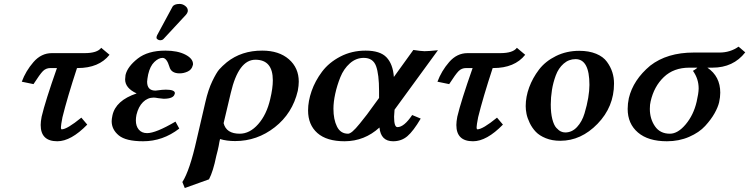

<svg xmlns="http://www.w3.org/2000/svg" viewBox="-20 -700 3777 968"><path d="M241.2 -432.1H405.8Q470.7 -432.1 490.2 -459L532.2 -423.8Q479 -356.9 371.1 -356.9H368.2Q319.3 -208 294.9 -108.9Q287.1 -68.8 287.1 -58.1Q287.1 -48.3 291 -47.9Q317.9 -47.9 390.1 -106.9L419.9 -71.8Q337.9 12.2 269 12.2Q185.1 12.2 185.1 -69.8Q185.1 -86.9 189.9 -111.8Q208 -189 267.1 -356.9H233.9Q211.9 -356.9 196.5 -341.6Q181.2 -326.2 148.9 -275.9L89.8 -288.1Q109.9 -342.3 148.9 -387.2Q188 -432.1 241.2 -432.1Z M668 -121.1Q665 -106 665 -92.8Q665 -64 679.9 -46.4Q694.8 -28.8 721.7 -28.8Q765.6 -28.8 864.7 -86.9L883.8 -51.8Q800.8 12.2 701.7 12.2Q614.7 12.2 578.9 -17.3Q543 -46.9 543 -88.9Q543 -100.1 546.9 -118.2Q563 -193.4 668.9 -229Q610.8 -255.9 610.8 -299.8Q610.8 -305.7 612.8 -321.8Q622.6 -363.8 673.8 -404.3Q725.1 -444.8 814 -444.8Q875 -444.8 914.1 -424.8Q953.1 -404.8 953.1 -377Q953.1 -373 951.7 -370.1Q946.8 -349.1 926.8 -339.6Q906.7 -330.1 885.7 -330.1Q842.8 -330.1 834 -363.8Q820.8 -407.7 799.8 -408.2Q779.8 -408.2 758.3 -387.7Q736.8 -367.2 727.1 -325.2Q722.2 -300.3 721.7 -288.1Q721.7 -243.2 763.7 -243.2Q766.6 -244.1 772 -244.1Q799.8 -248 815.9 -248Q861.8 -248 861.8 -230Q861.8 -228 860.8 -227.1Q856 -202.1 804.7 -202.1L777.8 -205.1Q762.7 -208 754.9 -208Q724.1 -208 700.9 -185.1Q677.7 -162.1 668 -121.1ZM885.7 -680.2Q900.9 -680.2 913.8 -670.2Q926.8 -660.2 926.8 -647V-643.1Q924.8 -633.3 918 -626L804.7 -503.9Q798.8 -497.1 787.1 -497.1Q781.2 -497.1 775.1 -501Q769 -504.9 769 -509.8Q769 -515.6 772 -522L849.1 -665Q856.9 -680.2 885.7 -680.2Z M1342.3 -200.2Q1355.5 -255.4 1355.5 -294.9Q1355.5 -398.9 1267.6 -398.9Q1182.6 -398.9 1143.6 -231.9L1107.4 -79.1Q1120.6 -25.9 1188.5 -25.9Q1239.3 -25.9 1281.7 -74Q1324.2 -122.1 1342.3 -200.2ZM1033.7 204.1 911.6 248 899.4 217.8Q936.5 160.6 971.7 2.9L1015.6 -186Q1029.8 -248 1050.5 -291Q1071.3 -334 1085.4 -350.1Q1099.6 -366.2 1123.5 -386.2Q1197.8 -445.3 1302.2 -444.8Q1386.2 -444.8 1436.3 -401.4Q1486.3 -357.9 1486.3 -288.1Q1486.3 -269 1481.4 -242.2Q1454.6 -128.4 1365.5 -58.6Q1276.4 11.2 1165.5 11.2Q1122.6 11.2 1089.4 1Q1086.4 12.2 1082.5 36.1Q1078.6 56.2 1070.3 86.9Q1054.7 164.1 1033.7 204.1Z M1823.2 -444.8Q1896.5 -444.8 1928.7 -410.9Q1960.9 -377 1965.8 -312L2064 -448.2Q2101.1 -442.4 2120.1 -441.9Q2140.1 -441.9 2188 -446.8L1969.2 -147Q1967.3 -123 1966.8 -111.8Q1966.8 -58.6 1983.9 -59.1Q2017.1 -59.1 2058.1 -120.1L2101.1 -102.1Q2064 -39.1 2033.9 -13.4Q2003.9 12.2 1961.9 12.2Q1899.9 12.2 1893.1 -57.1Q1817.9 11.7 1717.8 12.2Q1627 12.2 1580.1 -29.3Q1533.2 -70.8 1533.2 -143.1Q1533.2 -189.9 1551 -241Q1568.8 -292 1603.5 -338.4Q1638.2 -384.8 1695.8 -414.8Q1753.4 -444.8 1823.2 -444.8ZM1891.1 -206.1V-241.2Q1891.1 -325.2 1876 -366.7Q1860.8 -408.2 1814 -408.2Q1774.9 -408.2 1743.9 -380.6Q1712.9 -353 1696 -311Q1679.2 -269 1670.2 -227.5Q1661.1 -186 1661.1 -151.9Q1661.1 -97.7 1679 -61.8Q1696.8 -25.9 1734.9 -25.9Q1743.7 -25.9 1757.8 -37.8Q1772 -49.8 1793.9 -76.9Q1815.9 -104 1830.1 -122.6Q1844.2 -141.1 1872.1 -180.2Z M2336.9 -432.1H2501.5Q2566.4 -432.1 2585.9 -459L2627.9 -423.8Q2574.7 -356.9 2466.8 -356.9H2463.9Q2415 -208 2390.6 -108.9Q2382.8 -68.8 2382.8 -58.1Q2382.8 -48.3 2386.7 -47.9Q2413.6 -47.9 2485.8 -106.9L2515.6 -71.8Q2433.6 12.2 2364.7 12.2Q2280.8 12.2 2280.8 -69.8Q2280.8 -86.9 2285.6 -111.8Q2303.7 -189 2362.8 -356.9H2329.6Q2307.6 -356.9 2292.2 -341.6Q2276.9 -326.2 2244.6 -275.9L2185.5 -288.1Q2205.6 -342.3 2244.6 -387.2Q2283.7 -432.1 2336.9 -432.1Z M2756.8 -172.9Q2756.8 -129.9 2764.6 -99.4Q2772.5 -68.8 2784.9 -55.4Q2797.4 -42 2807.9 -37.1Q2818.4 -32.2 2829.6 -32.2Q2863.8 -32.2 2889.2 -59.6Q2914.6 -86.9 2927 -128.4Q2939.5 -169.9 2945.6 -206.5Q2951.7 -243.2 2951.7 -272Q2951.7 -401.9 2881.8 -401.9Q2847.7 -401.9 2821.5 -378.9Q2795.4 -356 2782 -319.6Q2768.6 -283.2 2762.7 -246.1Q2756.8 -209 2756.8 -172.9ZM2630.4 -165Q2630.4 -211.9 2647.9 -259.5Q2665.5 -307.1 2697.5 -349.1Q2729.5 -391.1 2783 -417.5Q2836.4 -443.8 2900.4 -443.8Q2949.2 -443.8 2985.4 -429Q3021.5 -414.1 3040 -388.4Q3058.6 -362.8 3067.1 -335.9Q3075.7 -309.1 3075.7 -278.8Q3075.7 -161.6 2992.7 -75.9Q2909.7 9.8 2804.7 9.8Q2763.7 9.8 2731.7 -3.2Q2699.7 -16.1 2681.2 -35.6Q2662.6 -55.2 2650.6 -80.1Q2638.7 -105 2634.5 -126Q2630.4 -147 2630.4 -165Z M3357.4 -25.9Q3397.5 -25.9 3437 -73Q3476.6 -120.1 3492.2 -187Q3502 -229 3502.4 -253.9Q3502.4 -302.7 3473.6 -342.8Q3478.5 -345.7 3483.4 -348.9Q3488.3 -352.1 3491.9 -355Q3495.6 -357.9 3495.6 -358.9H3455.6Q3376.5 -358.9 3326.9 -311.5Q3277.3 -264.2 3260.3 -189Q3256.3 -173.8 3256.3 -150.9Q3256.3 -101.1 3282 -63.5Q3307.6 -25.9 3357.4 -25.9ZM3258.3 -369.1Q3343.3 -435.1 3477.5 -435.1H3607.4Q3661.6 -435.1 3703.6 -464.8L3737.3 -436Q3677.2 -358.9 3572.3 -358.9H3546.4Q3611.3 -314.9 3611.3 -232.9Q3611.3 -210 3605.5 -184.1Q3599.6 -159.2 3582.5 -128.7Q3565.4 -98.1 3535.4 -65.2Q3505.4 -32.2 3454.3 -10Q3403.3 12.2 3342.3 12.2Q3248 12.2 3196.3 -32Q3144.5 -76.2 3144.5 -150.9Q3144.5 -177.7 3150.4 -205.1Q3172.4 -297.4 3258.3 -369.1Z"/></svg>

Font: Linux Libertine O
Style: Semibold Italic
Weight: 600
Italic angle: -11.5°
Designer: Philipp H. Poll
Foundry: Philipp H. Poll
Version: Version 5.1.2